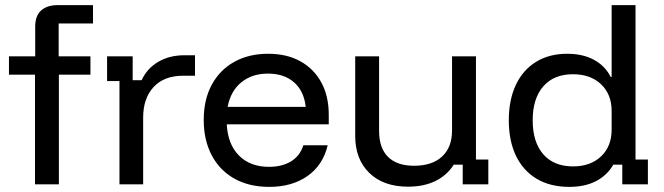

<svg xmlns="http://www.w3.org/2000/svg" viewBox="-20 -720 2592 750"><path d="M116.7 0V-428.3H15V-500H117.5V-615.8Q117.5 -658.3 140.8 -679.2Q164.2 -700 205 -700H343.3V-628.3H209.2V-500H333.3V-428.3H210V0Z M446.7 0V-403.3H398.3V-500H498.3V-406.7H533.3Q554.2 -452.5 597.9 -478.3Q641.7 -504.2 700.8 -504.2H741.7V-424.2H695.8Q620.8 -424.2 580 -380Q539.2 -335.8 539.2 -260.8V0Z M1031.7 10Q953.3 10 895.8 -22.1Q838.3 -54.2 807.1 -113.3Q775.8 -172.5 775.8 -251.7Q775.8 -330.8 807.1 -388.8Q838.3 -446.7 895 -478.3Q951.7 -510 1027.5 -510Q1100 -510 1152.9 -480.8Q1205.8 -451.7 1235 -398.3Q1264.2 -345 1264.2 -271.7V-234.2H865.8Q870 -155.8 913.8 -112.1Q957.5 -68.3 1030.8 -68.3Q1081.7 -68.3 1116.7 -89.6Q1151.7 -110.8 1165 -152.5H1260Q1241.7 -75 1181.2 -32.5Q1120.8 10 1031.7 10ZM869.2 -302.5H1174.2Q1167.5 -364.2 1128.8 -398.3Q1090 -432.5 1026.7 -432.5Q964.2 -432.5 922.5 -398.3Q880.8 -364.2 869.2 -302.5Z M1574.2 9.2Q1477.5 9.2 1422.5 -44.6Q1367.5 -98.3 1367.5 -189.2V-500H1460.8V-209.2Q1460.8 -141.7 1495.8 -107.1Q1530.8 -72.5 1597.5 -72.5Q1668.3 -72.5 1707.1 -108.8Q1745.8 -145 1745.8 -210V-500H1839.2V-96.7H1887.5V0H1787.5V-76.7H1752.5Q1725.8 -35 1680.8 -12.9Q1635.8 9.2 1574.2 9.2Z M2204.2 10Q2129.2 10 2076.2 -21.7Q2023.3 -53.3 1995.4 -111.7Q1967.5 -170 1967.5 -250Q1967.5 -330 1995 -388.3Q2022.5 -446.7 2073.8 -478.3Q2125 -510 2195.8 -510Q2255.8 -510 2299.6 -486.7Q2343.3 -463.3 2365.8 -419.2H2369.2V-700H2462.5V-96.7H2510.8V0H2410.8V-76.7H2375.8Q2350.8 -34.2 2307.5 -12.1Q2264.2 10 2204.2 10ZM2218.3 -70Q2286.7 -70 2327.9 -109.2Q2369.2 -148.3 2369.2 -213.3V-286.7Q2369.2 -351.7 2327.9 -390.8Q2286.7 -430 2218.3 -430Q2143.3 -430 2102.1 -382.5Q2060.8 -335 2060.8 -250Q2060.8 -165 2102.1 -117.5Q2143.3 -70 2218.3 -70Z"/></svg>

Font: Funnel Display Light
Style: Regular
Weight: 400
Version: Version 1.000